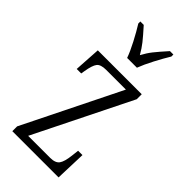

<svg xmlns="http://www.w3.org/2000/svg" viewBox="-242 -821 875 875"><g transform="rotate(45 196.0 -383.0)"><path d="M39 -31 271 -500H144Q109 -500 97 -484.5Q85 -469 78 -426L75 -408H46L54 -536H337V-504L105 -36H247Q280 -36 292.5 -53Q305 -70 310 -114L314 -149H342L337 0H39ZM98 -753V-766H120Q155 -727 172 -705.5Q189 -684 205 -656Q220 -684 237 -705.5Q254 -727 289 -766H311V-753Q292 -722 270 -680Q248 -638 236 -606H173Q162 -637 140 -679Q118 -721 98 -753Z"/></g></svg>

Font: Noto Serif CondLight
Style: Regular
Weight: 300
Width: 3
Designer: Monotype Design Team
Foundry: Monotype Imaging Inc.
Version: Version 1.001